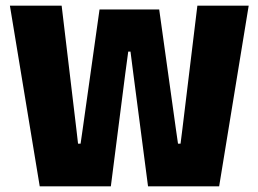

<svg xmlns="http://www.w3.org/2000/svg" viewBox="-20 -659 914 679"><path d="M120.5 0 15 -639H198L250 -203L256 -151H265L272.5 -203L332 -625.5H543L602 -203L609.5 -151H618.5L625 -202.5L678 -639H859.5L755 0H503.5L451.5 -398.5L441.5 -476.5H433.5L423 -398.5L372 0Z"/></svg>

Font: Anek Tamil ExtraBold
Style: Regular
Weight: 800
Designer: Aadarsh Rajan (Tamil), Yesha Goshar (Latin)
Foundry: Ek Type
Version: Version 1.003